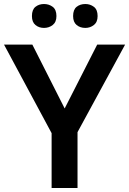

<svg xmlns="http://www.w3.org/2000/svg" viewBox="-20 -936 643 956"><path d="M237 0V-273L0 -714H141L302 -396L464 -714H603L366 -278V0ZM139 -856Q139 -888 156.5 -902Q174 -916 199 -916Q224 -916 242.5 -902Q261 -888 261 -856Q261 -826 242.5 -811.5Q224 -797 199 -797Q174 -797 156.5 -811.5Q139 -826 139 -856ZM344 -856Q344 -888 361.5 -902Q379 -916 405 -916Q429 -916 447.5 -902Q466 -888 466 -856Q466 -826 447.5 -811.5Q429 -797 405 -797Q379 -797 361.5 -811.5Q344 -826 344 -856Z"/></svg>

Font: Noto Sans Symbols SemiBold
Style: Regular
Weight: 600
Version: Version 2.002